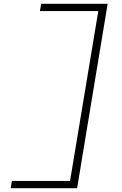

<svg xmlns="http://www.w3.org/2000/svg" viewBox="-20 -843 640 1006"><path d="M36 143 42 105H347L495 -785H189L196 -823H544L384 143Z"/></svg>

Font: Iosevka SS04 XLt Ex Obl
Style: Regular
Weight: 200
Width: 7
Italic angle: -9°
Monospace: yes
Designer: Belleve Invis
Foundry: Belleve Invis
Version: Version 19.0.0; ttfautohint (v1.8.4)